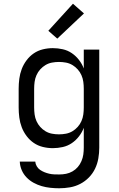

<svg xmlns="http://www.w3.org/2000/svg" viewBox="-20 -786 640 1029"><path d="M297 223Q274 223 250 220.5Q226 218 203.5 211.5Q181 205 160 193.5Q139 182 122.5 165Q106 148 96.5 126Q87 104 86 80H169Q170 93 177 105Q184 117 195 124.5Q206 132 218.5 137Q231 142 244 145Q257 148 270.5 148.5Q284 149 297 149Q316 149 334 145.5Q352 142 368.5 132.5Q385 123 397 109Q409 95 416.5 77.5Q424 60 426.5 42Q429 24 429 5V-101Q420 -77 403.5 -55.5Q387 -34 365 -19Q343 -4 316.5 2Q290 8 263 8Q236 8 209.5 1.5Q183 -5 161 -20Q139 -35 122.5 -57Q106 -79 96.5 -104Q87 -129 83.5 -156Q80 -183 80 -210V-310Q80 -337 83.5 -364Q87 -391 96.5 -416Q106 -441 122.5 -463Q139 -485 161 -500Q183 -515 209.5 -521.5Q236 -528 263 -528Q290 -528 316.5 -522Q343 -516 365 -501Q387 -486 403.5 -464.5Q420 -443 429 -419V-520H512V5Q512 34 507 63Q502 92 489.5 118Q477 144 456.5 165Q436 186 410 199.5Q384 213 355 218Q326 223 297 223ZM296 -66Q315 -66 333.5 -69.5Q352 -73 368 -82.5Q384 -92 396.5 -106Q409 -120 416.5 -137Q424 -154 426.5 -172.5Q429 -191 429 -210V-310Q429 -329 426.5 -347.5Q424 -366 416.5 -383Q409 -400 396.5 -414Q384 -428 368 -437.5Q352 -447 333.5 -450.5Q315 -454 296 -454Q277 -454 258.5 -450.5Q240 -447 224 -437.5Q208 -428 195.5 -414Q183 -400 175.5 -383Q168 -366 165.5 -347.5Q163 -329 163 -310V-210Q163 -191 165.5 -172.5Q168 -154 175.5 -137Q183 -120 195.5 -106Q208 -92 224 -82.5Q240 -73 258.5 -69.5Q277 -66 296 -66ZM287 -579 239 -621 371 -766 430 -714Z"/></svg>

Font: Iosevka Extended
Style: Regular
Weight: 400
Width: 7
Monospace: yes
Designer: Belleve Invis
Foundry: Belleve Invis
Version: Version 32.5.0; ttfautohint (v1.8.4)